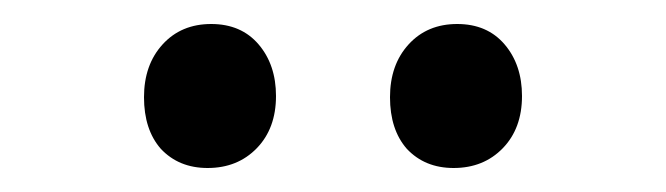

<svg xmlns="http://www.w3.org/2000/svg" viewBox="-20 -780 555 160"><path d="M114 -656Q100 -672 100 -699Q100 -726 115.5 -743Q131 -760 156 -760Q181 -760 195.5 -743Q210 -726 210 -700Q210 -673 194 -656.5Q178 -640 153 -640Q129 -640 114 -656ZM319 -656Q305 -672 305 -699Q305 -726 320.5 -743Q336 -760 361 -760Q386 -760 400.5 -743Q415 -726 415 -700Q415 -673 399 -656.5Q383 -640 358 -640Q334 -640 319 -656Z"/></svg>

Font: Bitter
Style: Regular
Weight: 400
Designer: Sol Matas
Foundry: Sol Matas
Version: Version 1.001